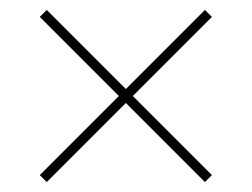

<svg xmlns="http://www.w3.org/2000/svg" viewBox="-20 -517 506 386"><path d="M74 -151 233 -310 392 -151 406 -165 247 -324 406 -483 392 -497 233 -338 74 -497 60 -483 219 -324 60 -165Z"/></svg>

Font: Fixel Variable
Style: Regular
Weight: 100
Width: 3
Designer: AlfaBravo + MacPaw
Foundry: Kyrylo Tkachov, Marchela Mozhyna, Serhii Makarenko, Maria Weinstein, Zakhar Kryvoshyya
Version: Version 1.211